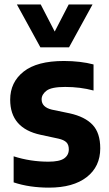

<svg xmlns="http://www.w3.org/2000/svg" viewBox="-20 -828 488 858"><path d="M199 10.5Q156.5 10.5 116.8 4.8Q77 -1 41 -13V-129.5Q115.5 -105.5 196.5 -105.5Q246 -105.5 266.8 -120.2Q287.5 -135 287.5 -160.5Q287.5 -181.5 276.5 -192.2Q265.5 -203 241 -208.5L162 -225.5Q25.5 -254.5 25.5 -382.5Q25.5 -460.5 85.5 -508Q145.5 -555.5 265.5 -555.5Q302.5 -555.5 336.2 -551.5Q370 -547.5 398 -540V-423.5Q338.5 -439.5 271.5 -439.5Q210 -439.5 188 -422.8Q166 -406 166 -384Q166 -349 212 -338L291.5 -321.5Q359.5 -306.5 393.8 -270.2Q428 -234 428 -165Q428 -83.5 367.5 -36.5Q307 10.5 199 10.5ZM160.5 -616.5 55.5 -808H162L224.5 -687L287 -808H393.5L288.5 -616.5Z"/></svg>

Font: Encode Sans SmCnd
Style: Bold
Weight: 700
Width: 4
Designer: Multiple Designers
Foundry: Impallari Type
Version: Version 3.002; ttfautohint (v1.8.3) -l 8 -r 50 -G 200 -x 14 